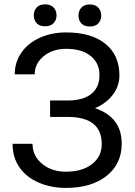

<svg xmlns="http://www.w3.org/2000/svg" viewBox="-20 -873 633 902"><path d="M447.3 -520Q447.3 -576.7 406 -610.1Q364.7 -643.6 290 -643.6Q227.5 -643.6 185.3 -609.1Q143.1 -574.7 143.1 -523.9H49.3Q49.3 -580.6 80.3 -625.5Q111.3 -670.4 167 -695.6Q222.7 -720.7 290 -720.7Q409.2 -720.7 475.1 -667.2Q541 -613.8 541 -518.6Q541 -469.2 510.7 -428.7Q480.5 -388.2 426.3 -364.7Q551.8 -322.8 551.8 -198.2Q551.8 -102.5 480.5 -46.4Q409.2 9.8 290 9.8Q219.2 9.8 161.4 -15.4Q103.5 -40.5 71.3 -86.9Q39.1 -133.3 39.1 -197.3H132.8Q132.8 -141.1 177.2 -103.8Q221.7 -66.4 290 -66.4Q366.7 -66.4 412.4 -102.1Q458 -137.7 458 -196.3Q458 -321.3 303.2 -323.7H215.3V-400.9H302.7Q374 -402.3 410.6 -433.1Q447.3 -463.9 447.3 -520ZM362.1 -763.2Q348.6 -777.8 348.6 -799.8Q348.6 -821.8 362.1 -836.9Q375.5 -852.1 401.9 -852.1Q428.2 -852.1 441.9 -836.9Q455.6 -821.8 455.6 -799.8Q455.6 -777.8 441.9 -763.2Q428.2 -748.5 401.9 -748.5Q375.5 -748.5 362.1 -763.2ZM152.1 -764.2Q138.7 -778.8 138.7 -800.8Q138.7 -822.8 152.1 -837.6Q165.5 -852.5 191.9 -852.5Q218.3 -852.5 231.9 -837.6Q245.6 -822.8 245.6 -800.8Q245.6 -778.8 231.9 -764.2Q218.3 -749.5 191.9 -749.5Q165.5 -749.5 152.1 -764.2Z"/></svg>

Font: MAUL
Style: Regular
Weight: 400
Designer: MAUL
Version: Version 1.0; 2020; ttfautohint (v1.8.3)